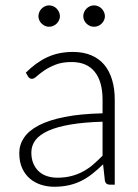

<svg xmlns="http://www.w3.org/2000/svg" viewBox="-20 -704 526 732"><path d="M398.5 0Q383.5 0 380 -14L373 -77.5Q352.5 -57.5 332.2 -41.5Q312 -25.5 290 -14.5Q268 -3.5 242.5 2.2Q217 8 186.5 8Q161 8 137 0.5Q113 -7 94.5 -22.5Q76 -38 64.8 -62.2Q53.5 -86.5 53.5 -120.5Q53.5 -152 71.5 -179Q89.5 -206 127.8 -226Q166 -246 226.2 -258Q286.5 -270 371 -272V-324Q371 -393 341.2 -430.2Q311.5 -467.5 253 -467.5Q217 -467.5 191.8 -457.5Q166.5 -447.5 149 -435.5Q131.5 -423.5 120.5 -413.5Q109.5 -403.5 102 -403.5Q92 -403.5 87 -412.5L78.5 -427Q117.5 -466 160.5 -486Q203.5 -506 258 -506Q298 -506 328 -493.2Q358 -480.5 377.8 -456.8Q397.5 -433 407.5 -399.2Q417.5 -365.5 417.5 -324V0ZM198.5 -26.5Q227.5 -26.5 251.8 -32.8Q276 -39 296.8 -50.2Q317.5 -61.5 335.5 -77Q353.5 -92.5 371 -110.5V-240Q300 -238 248.8 -229.2Q197.5 -220.5 164.2 -205.5Q131 -190.5 115.2 -169.8Q99.5 -149 99.5 -122.5Q99.5 -97.5 107.8 -79.2Q116 -61 129.5 -49.2Q143 -37.5 161 -32Q179 -26.5 198.5 -26.5ZM208.5 -642Q208.5 -634 205 -626.8Q201.5 -619.5 196 -614Q190.5 -608.5 182.8 -605.2Q175 -602 167 -602Q159 -602 151.8 -605.2Q144.5 -608.5 138.8 -614Q133 -619.5 129.8 -626.8Q126.5 -634 126.5 -642Q126.5 -650.5 129.8 -658Q133 -665.5 138.8 -671.2Q144.5 -677 151.8 -680.2Q159 -683.5 167 -683.5Q175 -683.5 182.8 -680.2Q190.5 -677 196 -671.2Q201.5 -665.5 205 -658Q208.5 -650.5 208.5 -642ZM380 -642Q380 -634 376.5 -626.8Q373 -619.5 367.5 -614Q362 -608.5 354.2 -605.2Q346.5 -602 338.5 -602Q330 -602 322.8 -605.2Q315.5 -608.5 309.8 -614Q304 -619.5 300.8 -626.8Q297.5 -634 297.5 -642Q297.5 -650.5 300.8 -658Q304 -665.5 309.8 -671.2Q315.5 -677 322.8 -680.2Q330 -683.5 338.5 -683.5Q346.5 -683.5 354.2 -680.2Q362 -677 367.5 -671.2Q373 -665.5 376.5 -658Q380 -650.5 380 -642Z"/></svg>

Font: Lato TR Light
Style: Regular
Weight: 300
Designer: Lukasz Dziedzic
Foundry: Lukasz Dziedzic
Version: Version 1.104 2013